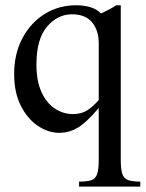

<svg xmlns="http://www.w3.org/2000/svg" viewBox="-20 -480 542 715"><path d="M274.4 214.8V196.3Q303.2 196.3 319.1 191.4Q335 186.5 341.3 169.4Q347.7 152.3 347.7 115.7V-78.1Q303.7 -25.4 271 -5.4Q238.3 14.6 200.7 14.6Q159.7 14.6 121.1 -11.2Q82.5 -37.1 57.6 -86.2Q32.7 -135.3 32.7 -204.6Q32.7 -279.3 63.2 -337.2Q93.8 -395 146 -427.7Q198.2 -460.4 263.7 -460.4Q291.5 -460.4 315.4 -453.6Q339.4 -446.8 356 -429.7Q370.6 -437 385.3 -444.3Q399.9 -451.7 412.1 -460.4H429.7V115.7Q429.7 149.9 435.3 167.2Q440.9 184.6 456.8 190.4Q472.7 196.3 502.4 196.3V214.8ZM251.5 -55.2Q282.7 -55.2 304 -68.6Q325.2 -82 347.7 -107.4V-318.8Q347.7 -366.7 323 -396.7Q298.3 -426.8 248 -426.8Q194.3 -426.8 155 -380.6Q115.7 -334.5 115.7 -239.7Q115.7 -178.2 134.5 -137.2Q153.3 -96.2 184.3 -75.7Q215.3 -55.2 251.5 -55.2Z"/></svg>

Font: Awami Nastaliq
Style: Regular
Weight: 400
Designer: Peter Martin, SIL International
Foundry: SIL International
Version: Version 3.100